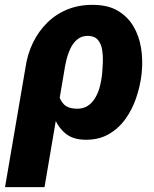

<svg xmlns="http://www.w3.org/2000/svg" viewBox="-61 -558 626 781"><path d="M-40.5 203.1 42.5 -282.2Q50.3 -337.4 73.2 -384.5Q96.2 -431.6 132.3 -466.8Q168.5 -502 216.3 -520.8Q264.2 -539.6 322.8 -538.1Q380.4 -537.1 419.7 -513.4Q459 -489.7 481.9 -450.7Q504.9 -411.6 512.7 -363.3Q520.5 -314.9 515.6 -264.2L514.6 -253.9Q508.8 -206.1 492.4 -158.4Q476.1 -110.8 447.8 -72Q419.4 -33.2 378.2 -10.5Q336.9 12.2 281.2 10.3Q232.4 8.8 202.9 -17.1Q173.3 -43 158.4 -83Q143.6 -123 137.7 -167.2Q131.8 -211.4 129.9 -249Q137.7 -246.1 145.5 -243.4Q153.3 -240.7 161.4 -238.5Q169.4 -236.3 177.7 -234.4Q173.8 -204.6 177.7 -178Q181.6 -151.4 198.5 -134Q215.3 -116.7 250.5 -115.7Q278.3 -115.2 297.1 -128.2Q315.9 -141.1 327.6 -162.1Q339.4 -183.1 345.5 -207.3Q351.6 -231.4 354 -253.9L355 -264.2Q356.4 -281.2 357.4 -305.9Q358.4 -330.6 354.7 -354.2Q351.1 -377.9 338.4 -394.3Q325.7 -410.6 299.8 -412.1Q272.5 -413.1 254.4 -398.4Q236.3 -383.8 225.3 -360.4Q214.4 -336.9 208.5 -311.3Q202.6 -285.6 199.7 -265.1L120.1 203.1Z"/></svg>

Font: Roboto Black
Style: Italic
Weight: 900
Italic angle: -12°
Designer: Christian Robertson
Foundry: Google
Version: Version 3.0; 2020